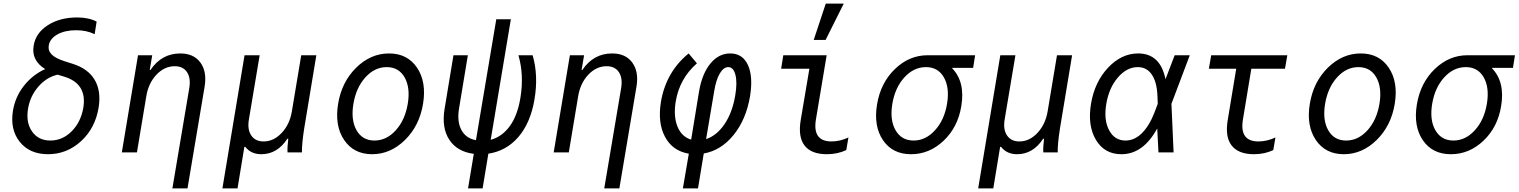

<svg xmlns="http://www.w3.org/2000/svg" viewBox="-20 -847 8440 1067"><path d="M404 -679Q341 -679 299.5 -656Q258 -633 251 -595Q246 -565 268 -543.5Q290 -522 341 -506L382 -493Q469 -466 506 -403.5Q543 -341 528 -249Q509 -134 430 -62Q351 10 247 10Q145 10 90 -58.5Q35 -127 52 -232Q65 -310 113.5 -371Q162 -432 231 -463Q153 -512 167 -593Q178 -663 245 -706.5Q312 -750 409 -750Q473 -750 517 -727L506 -657Q461 -679 404 -679ZM300 -432Q239 -418 193.5 -366Q148 -314 136 -244Q123 -167 158 -116.5Q193 -66 260 -66Q327 -66 378 -117Q429 -168 443 -248Q465 -382 337 -421Z M657 0 747 -540H826L812 -458H816Q878 -550 982 -550Q1057 -550 1094 -499Q1131 -448 1117 -365L1022 200H938L1032 -358Q1041 -414 1019 -446.5Q997 -479 951 -479Q894 -479 849.5 -432Q805 -385 793 -312L741 0Z M1216 200 1339 -540H1423L1363 -182Q1354 -127 1376.5 -94Q1399 -61 1445 -61Q1501 -61 1545.5 -108.5Q1590 -156 1602 -228L1654 -540H1738L1670 -130Q1657 -45 1658 0H1578Q1576 -26 1582 -76H1577Q1521 10 1432 10Q1375 10 1343 -31H1338L1300 200Z M2230.5 -69Q2150 10 2048 10Q1946 10 1892.5 -69Q1839 -148 1859 -270Q1879 -392 1959.5 -471Q2040 -550 2142 -550Q2244 -550 2297.5 -471Q2351 -392 2331 -270Q2311 -148 2230.5 -69ZM1961.5 -123Q1994 -66 2061 -66Q2128 -66 2179.5 -123Q2231 -180 2246 -270Q2261 -360 2228.5 -417Q2196 -474 2129 -474Q2062 -474 2010.5 -417Q1959 -360 1944 -270Q1929 -180 1961.5 -123Z M2940 -540Q2973 -427 2950 -293Q2928 -164 2861 -86Q2794 -8 2694 7L2662 200H2581L2613 8Q2520 -4 2476.5 -71Q2433 -138 2451 -244L2500 -540H2580L2531 -244Q2519 -172 2544 -125Q2569 -78 2625 -68L2738 -740H2819L2707 -70Q2770 -87 2813 -146Q2856 -205 2872 -303Q2893 -431 2861 -540Z M3057 0 3147 -540H3226L3212 -458H3216Q3278 -550 3382 -550Q3457 -550 3494 -499Q3531 -448 3517 -365L3422 200H3338L3432 -358Q3441 -414 3419 -446.5Q3397 -479 3351 -479Q3294 -479 3249.5 -432Q3205 -385 3193 -312L3141 0Z M3865 -340Q3882 -438 3928 -494Q3974 -550 4038 -550Q4107 -550 4136.5 -485.5Q4166 -421 4148 -311Q4126 -182 4056.5 -96.5Q3987 -11 3891 6L3859 200H3775L3808 7Q3718 -8 3676 -86Q3634 -164 3653 -281Q3681 -447 3807 -550L3853 -495Q3756 -410 3735 -282Q3722 -200 3745 -143.5Q3768 -87 3821 -71ZM3904 -74Q3964 -94 4007 -158Q4050 -222 4066 -317Q4078 -388 4067 -431Q4056 -474 4027 -474Q4001 -474 3980 -438.5Q3959 -403 3949 -340Z M4574 -540 4514 -181Q4495 -61 4601 -61Q4648 -61 4695 -83L4683 -13Q4635 10 4575 10Q4488 10 4451 -38.5Q4414 -87 4430 -181L4478 -465H4321L4333 -540ZM4669 -827 4568 -625H4502L4569 -827Z M5126 -474Q5058 -474 5006 -417Q4954 -360 4939 -270Q4924 -180 4957 -123Q4990 -66 5057 -66Q5124 -66 5176 -123Q5228 -180 5243 -270Q5258 -360 5225.5 -417Q5193 -474 5126 -474ZM5043 10Q4940 10 4887 -68Q4834 -146 4854 -267Q4874 -387 4953.5 -463.5Q5033 -540 5135 -540H5399L5388 -470H5272V-467Q5345 -391 5322 -256Q5303 -140 5224 -65Q5145 10 5043 10Z M5416 200 5539 -540H5623L5563 -182Q5554 -127 5576.5 -94Q5599 -61 5645 -61Q5701 -61 5745.5 -108.5Q5790 -156 5802 -228L5854 -540H5938L5870 -130Q5857 -45 5858 0H5778Q5776 -26 5782 -76H5777Q5721 10 5632 10Q5575 10 5543 -31H5538L5500 200Z M6305 -550Q6428 -550 6457 -407L6508 -540H6592L6490 -270L6502 0H6418L6411 -133Q6333 10 6212 10Q6118 10 6070.5 -69.5Q6023 -149 6043 -270Q6063 -391 6137.5 -470.5Q6212 -550 6305 -550ZM6395 -220 6414 -270 6412 -320Q6408 -394 6380 -434Q6352 -474 6303 -474Q6242 -474 6192.5 -416.5Q6143 -359 6128 -270Q6113 -181 6143.5 -123.5Q6174 -66 6235 -66Q6284 -66 6325 -106Q6366 -146 6395 -220Z M6887 -181Q6868 -61 6973 -61Q7021 -61 7068 -83L7056 -13Q7008 10 6949 10Q6862 10 6824.5 -38.5Q6787 -87 6803 -181L6850 -465H6698L6711 -540H7134L7121 -465H6934Z M7630.5 -69Q7550 10 7448 10Q7346 10 7292.5 -69Q7239 -148 7259 -270Q7279 -392 7359.5 -471Q7440 -550 7542 -550Q7644 -550 7697.5 -471Q7751 -392 7731 -270Q7711 -148 7630.5 -69ZM7361.5 -123Q7394 -66 7461 -66Q7528 -66 7579.5 -123Q7631 -180 7646 -270Q7661 -360 7628.5 -417Q7596 -474 7529 -474Q7462 -474 7410.5 -417Q7359 -360 7344 -270Q7329 -180 7361.5 -123Z M8126 -474Q8058 -474 8006 -417Q7954 -360 7939 -270Q7924 -180 7957 -123Q7990 -66 8057 -66Q8124 -66 8176 -123Q8228 -180 8243 -270Q8258 -360 8225.5 -417Q8193 -474 8126 -474ZM8043 10Q7940 10 7887 -68Q7834 -146 7854 -267Q7874 -387 7953.5 -463.5Q8033 -540 8135 -540H8399L8388 -470H8272V-467Q8345 -391 8322 -256Q8303 -140 8224 -65Q8145 10 8043 10Z"/></svg>

Font: CommitMono
Style: Italic
Weight: 400
Monospace: yes
Designer: Eigil Nikolajsen
Foundry: Eigil Nikolajsen
Version: Version 1.143